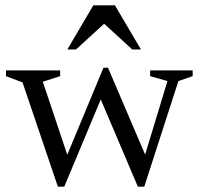

<svg xmlns="http://www.w3.org/2000/svg" viewBox="-20 -690 754 720"><path d="M608 -386 543 -404.5V-426H702.5V-404.5L649 -386L521 10H497L348.5 -339H367L221 10H197L64.5 -381L2.5 -404.5V-426H205.5V-404.5L140.5 -383.5L240.5 -85H222L368 -436H385L535 -85H516.5ZM232.5 -504.5 330 -670H411L508.5 -504.5H476L364 -607H377L265 -504.5Z"/></svg>

Font: Newsreader 16pt
Style: Regular
Weight: 400
Designer: Hugues Gentile
Foundry: Production Type
Version: Version 1.003